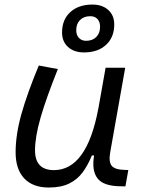

<svg xmlns="http://www.w3.org/2000/svg" viewBox="-20 -816 626 846"><path d="M194.8 10.3Q124.5 10.3 86.7 -30Q48.8 -70.3 48.8 -145Q48.8 -222.2 74.2 -313Q99.6 -403.8 150.9 -527.3L234.9 -511.7Q183.1 -382.3 158.7 -297.4Q134.3 -212.4 134.3 -153.8Q134.3 -66.4 217.8 -66.4Q362.3 -66.4 413.1 -336.9V-336.4L445.3 -517.6H531.7L465.8 -146Q458 -103.5 471.9 -85.9Q485.8 -68.4 528.8 -67.4L545.4 -66.9L532.7 4.9H515.6Q437.5 4.9 410.4 -29.1Q383.3 -63 394.5 -130.9H384.8Q367.7 -88.9 344.5 -57.1Q321.3 -25.4 285.4 -7.6Q249.5 10.3 194.8 10.3ZM350.1 -585Q306.2 -585 279.8 -608.9Q253.4 -632.8 253.4 -672.9Q253.4 -729.5 289.8 -762.7Q326.2 -795.9 387.2 -795.9Q430.7 -795.9 457 -772.2Q483.4 -748.5 483.4 -708Q483.4 -651.9 447.3 -618.4Q411.1 -585 350.1 -585ZM359.4 -636.2Q387.7 -636.2 404.3 -653.1Q420.9 -669.9 420.9 -698.2Q420.9 -719.7 409.4 -732.2Q397.9 -744.6 377.9 -744.6Q349.6 -744.6 332.8 -728Q315.9 -711.4 315.9 -682.6Q315.9 -661.6 327.9 -648.9Q339.8 -636.2 359.4 -636.2Z"/></svg>

Font: Cascadia Code NF SemiLight
Style: Italic
Weight: 350
Italic angle: -10°
Monospace: yes
Designer: Aaron Bell
Foundry: Saja Typeworks
Version: Version 2404.023; ttfautohint (v1.8.4)